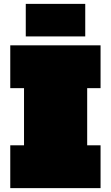

<svg xmlns="http://www.w3.org/2000/svg" viewBox="-20 -971 572 991"><path d="M113 -783V-951H420V-783ZM33 0V-221H104V-516H33V-737H499V-516H430V-221H499V0Z"/></svg>

Font: Tomorrow Black
Style: Regular
Weight: 900
Designer: Tony de Marco, Monica Rizzolli
Foundry: Just in Type
Version: Version 2.002